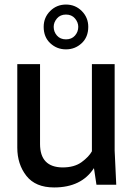

<svg xmlns="http://www.w3.org/2000/svg" viewBox="-20 -812 585 844"><path d="M218 12Q136 12 96 -39Q56 -90 56 -163V-530H156V-179Q156 -77 255 -76Q307 -76 339 -99.5Q371 -123 384 -147V-530H484V-150L491 0H404L393 -73Q338 12 218 12ZM270 -595Q230 -595 201 -622Q172 -649 172 -694Q172 -735 200.5 -763.5Q229 -792 270 -792Q311 -792 339.5 -763.5Q368 -735 368 -694Q368 -649 339 -622Q310 -595 270 -595ZM270 -639Q295 -639 309.5 -655.5Q324 -672 324 -694Q324 -714 309.5 -731Q295 -748 270 -748Q245 -748 230.5 -731Q216 -714 216 -694Q216 -672 230.5 -655.5Q245 -639 270 -639Z"/></svg>

Font: Tanohe Sans Medium
Style: Regular
Weight: 500
Designer: Village Type and Design LLC
Foundry: Cooper Hewitt Smithsonian Design Museum
Version: Version 1.00;September 29, 2021;FontCreator 13.0.0.2655 64-b